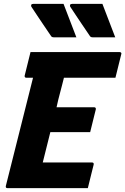

<svg xmlns="http://www.w3.org/2000/svg" viewBox="-20 -968 645 988"><path d="M307 -948Q324 -902 340 -862Q356 -822 373 -776H257Q247 -776 243 -782Q217 -821 201 -844Q185 -867 172.5 -886.5Q160 -906 141 -934Q139 -939 141 -943.5Q143 -948 151 -948ZM507 -948Q524 -902 540 -862Q556 -822 573 -776H457Q447 -776 443 -782Q417 -821 401 -844Q385 -867 372.5 -886.5Q360 -906 341 -934Q339 -939 341 -943.5Q343 -948 351 -948ZM18 0Q8 0 10 -11L150 -568H115Q110 -568 108 -571.5Q106 -575 107 -579Q115 -612 122 -639.5Q129 -667 137 -700H596Q601 -700 603.5 -696.5Q606 -693 604 -689Q596 -656 589 -628.5Q582 -601 574 -568H309Q304 -549 299.5 -530.5Q295 -512 290 -494Q285 -475 280 -455.5Q275 -436 271 -416H465Q470 -416 472 -412.5Q474 -409 473 -405Q471 -396 465.5 -375Q460 -354 454.5 -330.5Q449 -307 444 -288H239Q229 -249 219.5 -210Q210 -171 200 -132H453Q464 -132 462 -121Q458 -105 449 -69Q440 -33 432 0Z"/></svg>

Font: Recursive Sn Lnr St XBd
Style: Italic
Weight: 800
Italic angle: -15°
Version: Version 1.079;hotconv 1.0.112;makeotfexe 2.5.65598; ttfautoh